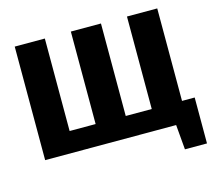

<svg xmlns="http://www.w3.org/2000/svg" viewBox="-116 -833 1258 1127"><g transform="rotate(-15 513.0 -269.5)"><path d="M930 -128V-690H746V-128H588V-690H405V-128H247V-690H64V0H860L873 151H1007V-128Z"/></g></svg>

Font: Exo 2 Extra Bold
Style: Regular
Weight: 800
Designer: Natanael Gama
Version: Version 1.001;PS 001.001;hotconv 1.0.88;makeotf.lib2.5.64775